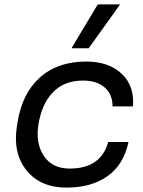

<svg xmlns="http://www.w3.org/2000/svg" viewBox="-20 -830 646 868"><path d="M380.9 -611.8H303.2L421.9 -810.1H522.9ZM280.8 18.1Q162.6 18.1 100.1 -59.6Q37.6 -137.2 56.2 -257.8L59.1 -275.9Q79.6 -407.2 160.2 -479.5Q240.7 -551.8 370.1 -551.8Q470.7 -551.8 529.5 -497.1Q588.4 -442.4 581.1 -349.1H488.8Q488.8 -404.3 452.6 -435.1Q416.5 -465.8 356 -465.8Q270.5 -465.8 219.5 -413.1Q168.5 -360.4 153.8 -267.1Q140.1 -181.6 178.5 -124.8Q216.8 -67.9 294.9 -67.9Q436 -67.9 469.2 -188H561Q539.1 -85.4 466.1 -33.7Q393.1 18.1 280.8 18.1Z"/></svg>

Font: Sora Italic
Style: Regular
Weight: 400
Designer: Jonathan Barnbrook, Julián Moncada
Foundry: Barnbrook Fonts
Version: Version 2.000